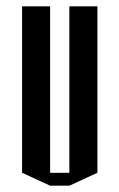

<svg xmlns="http://www.w3.org/2000/svg" viewBox="-20 -554 378 609"><path d="M200 -534H289V-6L200 35H139L50 -6V-534H139V-6H200Z"/></svg>

Font: Frankia
Style: Regular
Weight: 400
Version: Version 001.000